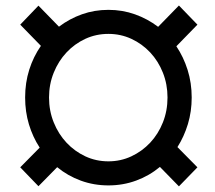

<svg xmlns="http://www.w3.org/2000/svg" viewBox="-20 -656 774 690"><path d="M554.7 -56.2Q516.6 -24.4 469.5 -7.1Q422.4 10.3 369.6 10.3Q317.4 10.3 270.5 -6.8Q223.6 -23.9 185.5 -55.2L118.2 13.2L52.7 -54.7L122.6 -125.5Q97.7 -163.6 84 -209Q70.3 -254.4 70.3 -305.7Q70.3 -358.9 85.2 -405.8Q100.1 -452.6 127 -491.2L52.7 -567.4L118.2 -635.7L191.9 -560.1Q230 -588.9 274.7 -604.7Q319.3 -620.6 369.6 -620.6Q419.9 -620.6 465.1 -604.5Q510.3 -588.4 548.3 -559.6L623 -636.2L689.5 -567.4L613.8 -489.7Q639.6 -451.2 654.3 -404.5Q668.9 -357.9 668.9 -305.7Q668.9 -255.4 655.3 -210.2Q641.6 -165 617.7 -127.4L689.5 -54.7L623 13.7ZM156.2 -305.7Q156.2 -257.8 173.1 -216.1Q189.9 -174.3 219 -143.3Q248 -112.3 286.6 -94.2Q325.2 -76.2 369.6 -76.2Q413.6 -76.2 452.1 -94.2Q490.7 -112.3 519.8 -143.3Q548.8 -174.3 565.4 -216.1Q582 -257.8 582 -305.7Q582 -353 565.4 -394.8Q548.8 -436.5 519.8 -467.5Q490.7 -498.5 452.1 -516.4Q413.6 -534.2 369.6 -534.2Q325.2 -534.2 286.6 -516.4Q248 -498.5 219 -467.5Q189.9 -436.5 173.1 -394.8Q156.2 -353 156.2 -305.7Z"/></svg>

Font: Roboto2
Style: Regular
Weight: 400
Designer: Google
Foundry: Google
Version: Version 2.000981-w3; 2014; ttfautohint (v1.1) -l 5 -r 24 -G 